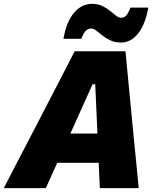

<svg xmlns="http://www.w3.org/2000/svg" viewBox="-56 -980 814 1000"><path d="M-36.5 0Q-6 -58.5 26.8 -122Q59.5 -185.5 90 -243.5L216.5 -487.5Q249 -550.5 276.8 -604Q304.5 -657.5 333 -713H597.5Q602.5 -657.5 607.8 -605Q613 -552.5 619 -487L643 -239Q649 -182 655 -119.2Q661 -56.5 666.5 0H464Q462.5 -32 461 -65.5Q459.5 -99 458 -132H242Q227 -98.5 212 -65.2Q197 -32 182.5 0ZM426 -541 310.5 -284.5H451.5L440 -541ZM575 -758.5Q543 -758.5 519.2 -769.5Q495.5 -780.5 477.5 -795Q459.5 -809.5 445.5 -820.5Q431.5 -831.5 419 -831.5Q399 -831.5 386.2 -814Q373.5 -796.5 368 -778H274.5Q289.5 -866 329.2 -913Q369 -960 423 -960Q454 -960 476.8 -949Q499.5 -938 516.8 -923.8Q534 -909.5 548 -898.5Q562 -887.5 575.5 -887.5Q594.5 -887.5 606.2 -905Q618 -922.5 623 -940.5H716.5Q701 -853 663.5 -805.8Q626 -758.5 575 -758.5Z"/></svg>

Font: Commissioner ExtraBold
Style: Italic
Weight: 800
Italic angle: -12°
Designer: Kostas Bartsokas
Foundry: Kostas Bartsokas
Version: Version 1.000; ttfautohint (v1.8.3)